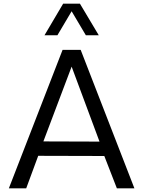

<svg xmlns="http://www.w3.org/2000/svg" viewBox="-20 -1020 776 1040"><path d="M291 -829 368 -959 445 -829H515L413 -1000H322L221 -829ZM545 -175 613 0H708L417 -750H319L28 0H122L187 -176ZM519 -253 215 -254 368 -659Z"/></svg>

Font: Oakes
Style: Regular
Weight: 400
Designer: Samuel Oakes
Foundry: Samuel Oakes
Version: Version 1.003;PS 001.003;hotconv 1.0.88;makeotf.lib2.5.64775